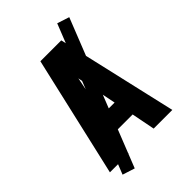

<svg xmlns="http://www.w3.org/2000/svg" viewBox="-264 -920 1105 1105"><g transform="rotate(-45 288.0 -368.0)"><path d="M34 0H186L215 -143H362L390 0H542L373 -735H203ZM239 -265 284 -490Q286 -501 288 -511Q290 -501 292 -490L337 -265ZM151 85 500 -797 426 -821 76 61Z"/></g></svg>

Font: Iosevka Sparkle Heavy
Style: Regular
Weight: 900
Designer: Belleve Invis
Foundry: Belleve Invis
Version: Version 4.5.0; ttfautohint (v1.8.3)